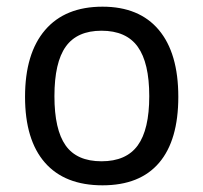

<svg xmlns="http://www.w3.org/2000/svg" viewBox="-20 -549 609 575"><path d="M287 -529Q397 -529 455.5 -459.5Q514 -390 514 -259Q514 -129 456.5 -61.5Q399 6 287 6Q174 6 114.5 -62Q55 -130 55 -259Q55 -389 115 -459Q175 -529 287 -529ZM284 -457Q211 -457 177 -409.5Q143 -362 143 -261Q143 -161 176.5 -113.5Q210 -66 284 -66Q358 -66 392.5 -113.5Q427 -161 427 -261Q427 -361 392.5 -409Q358 -457 284 -457Z"/></svg>

Font: Asap VF Beta
Style: Regular
Weight: 400
Designer: Pablo Cosgaya
Foundry: Pablo Cosgaya
Version: Version 1.007